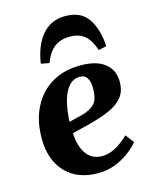

<svg xmlns="http://www.w3.org/2000/svg" viewBox="-119 -864 763 957"><g transform="rotate(-15 262.5 -385.5)"><path d="M320 -528Q404 -528 446.5 -493Q489 -458 489 -399Q489 -349 463.5 -318.5Q438 -288 394 -269Q350 -250 293 -235L197 -211Q201 -139 230 -101Q259 -63 309 -63Q345 -63 379.5 -82Q414 -101 447 -133L480 -89Q461 -66 429.5 -42Q398 -18 357 -2Q316 14 268 14Q161 14 100.5 -50.5Q40 -115 40 -225Q40 -317 74.5 -385Q109 -453 171.5 -490.5Q234 -528 320 -528ZM352 -400Q352 -434 340.5 -454Q329 -474 302 -474Q256 -474 228.5 -423Q201 -372 195 -270L264 -287Q308 -299 330 -322Q352 -345 352 -400ZM311 -785Q391 -785 428 -730.5Q465 -676 470 -587L429 -578Q410 -634 381 -657Q352 -680 307 -680Q256 -680 224.5 -654.5Q193 -629 175 -579L132 -587Q140 -643 162 -688Q184 -733 221 -759Q258 -785 311 -785Z"/></g></svg>

Font: Literata 36pt
Style: Bold Italic
Weight: 700
Italic angle: -2°
Designer: Latin by Veronika Burian and Jose Scaglione. Greek by Irene Vlachou. Cyrillic by Vera Evstafieva
Foundry: TypeTogether
Version: Version 3.002